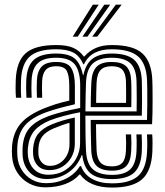

<svg xmlns="http://www.w3.org/2000/svg" viewBox="-20 -804 716 832"><path d="M176.2 7.8Q137.5 7.8 106.2 -9Q75 -25.8 55.5 -55.4Q36 -85 32.5 -123.8Q31.5 -136 31.5 -147.4Q31.5 -158.8 32.2 -170.8Q37 -229.5 69.2 -268Q101.5 -306.5 173 -335.2Q197.2 -345 222.4 -352.9Q247.5 -360.8 280.2 -368V-432.5Q280.2 -476.2 269.5 -496.6Q258.8 -517 223.2 -517Q192.2 -517 178 -500.8Q163.8 -484.5 162.5 -452.5Q162 -443 161.9 -422.4Q161.8 -401.8 162.8 -380.5H140Q139 -402.8 139.1 -422Q139.2 -441.2 139.8 -454.5Q141.2 -494 160.1 -514.8Q179 -535.5 223.2 -535.5Q272 -535.5 288.2 -509.8Q304.5 -484 304.5 -432.8V-352.2Q272.2 -345 239.6 -336.1Q207 -327.2 181 -317.8Q116.8 -294.5 87.5 -259.9Q58.2 -225.2 55 -168.8Q54.5 -157.8 54.5 -146.6Q54.5 -135.5 55.5 -125.5Q58.2 -92.8 74.8 -66.8Q91.2 -40.8 118.4 -25.5Q145.5 -10.2 180 -10.2Q227.2 -10.2 266.1 -29.9Q305 -49.5 326.2 -84H331.2Q344.5 -48.2 378.8 -28.9Q413 -9.5 465.5 -9.5Q542.8 -9.5 578.2 -41.1Q613.8 -72.8 617.2 -146.5Q618 -156.8 618.1 -170Q618.2 -183.2 618 -196.9Q617.8 -210.5 616.8 -221.5H639.5Q641 -206 641 -183.8Q641 -161.5 640.2 -145.5Q636 -61.8 594.9 -26.5Q553.8 8.8 465.5 8.8Q416.2 8.8 381.5 -5.8Q346.8 -20.2 327 -48.2H325Q300.8 -20.5 262.4 -6.4Q224 7.8 176.2 7.8ZM465.5 -28Q403 -28 373.2 -52.2Q343.5 -76.5 336.5 -132H334.2Q314.8 -82.2 274.2 -55.2Q233.8 -28.2 182.2 -28.2Q137 -28.5 109.5 -56.2Q82 -84 78.2 -127.2Q77.5 -136.5 77.5 -146.9Q77.5 -157.2 78 -166.8Q81.8 -219.5 108.5 -249.8Q135.2 -280 188.8 -300.2Q205 -306.2 229 -313.1Q253 -320 279.1 -326.1Q305.2 -332.2 327.5 -336.2V-432.5Q327.5 -494.2 304.8 -524Q282 -553.8 223.2 -553.8Q169.2 -553.8 144.1 -530.5Q119 -507.2 116.8 -455Q116.2 -440.2 116.1 -420.6Q116 -401 117.2 -380.5H94.5Q93.2 -401 93.2 -420.6Q93.2 -440.2 93.8 -455.8Q96.5 -518.2 127 -545.1Q157.5 -572 223.2 -572Q275.5 -572 301.6 -552.1Q327.8 -532.2 339.5 -478.8H341.5Q351.8 -528.5 381.9 -550.2Q412 -572 464 -572Q530.8 -572 561.2 -545Q591.8 -518 594.5 -455.2Q594.8 -446 595.1 -421Q595.5 -396 595.5 -364.2Q595.5 -332.5 594.5 -302.8H350Q350 -262.5 350.6 -221Q351.2 -179.5 352.8 -149Q355.8 -93.8 382.9 -70Q410 -46.2 465.5 -46.2Q519.5 -46.2 544.2 -70.1Q569 -94 571.5 -148.8Q572 -159.5 572.1 -171.9Q572.2 -184.2 572.1 -196.9Q572 -209.5 571 -221.5H593.8Q595 -205.5 595.1 -185.1Q595.2 -164.8 594.5 -147.5Q591.2 -83.5 561.2 -55.8Q531.2 -28 465.5 -28ZM189.8 -46.8Q230.5 -46.8 261.4 -65.9Q292.2 -85 309.6 -116.1Q327 -147.2 327 -183.2V-317.5Q295 -311.8 257.9 -302Q220.8 -292.2 196.5 -282.5Q151 -263.8 128.2 -236.5Q105.5 -209.2 100.8 -162.8Q100 -154.2 100.1 -145.5Q100.2 -136.8 101 -129Q105.8 -91.2 129 -69Q152.2 -46.8 189.8 -46.8ZM193.8 -66.8Q162.8 -66.8 144.6 -84.9Q126.5 -103 123.8 -131.2Q123 -139.5 123 -147.1Q123 -154.8 123.5 -161.8Q126.8 -201.2 146 -224.9Q165.2 -248.5 204 -264.8Q228.5 -274.8 252.2 -281.9Q276 -289 304.2 -294.8V-181.2Q304.2 -149.8 290.1 -123.8Q276 -97.8 251.1 -82.2Q226.2 -66.8 193.8 -66.8ZM196.8 -85.2Q220.2 -85.2 239.5 -97.6Q258.8 -110 270 -131.2Q281.2 -152.5 281.2 -179.2V-271.8Q265 -267.5 247.5 -261.1Q230 -254.8 211.8 -247.2Q178.5 -232.8 163.4 -213Q148.2 -193.2 146.5 -160.8Q146 -152.2 146.1 -145.6Q146.2 -139 146.8 -133Q148.8 -113.8 161.6 -99.5Q174.5 -85.2 196.8 -85.2ZM465.5 -64.5Q420.5 -64.5 399.2 -84.5Q378 -104.5 375.5 -151Q375 -167.2 374.4 -189.4Q373.8 -211.5 373.4 -236.1Q373 -260.8 373 -284.2H617Q618 -314.8 618.2 -351.4Q618.5 -388 618.1 -417.6Q617.8 -447.2 617.2 -456.5Q614 -528.2 578.4 -559.4Q542.8 -590.5 464 -590.5Q419.5 -590.5 389.8 -574.8Q360 -559 343.8 -525.8H340.8Q324.2 -563.2 296.5 -576.9Q268.8 -590.5 223.2 -590.5Q144 -590.5 109 -559Q74 -527.5 71 -456.2Q70.5 -439 70.5 -419.5Q70.5 -400 72 -380.5H49.2Q47.5 -402.2 47.5 -419.5Q47.5 -436.8 48.2 -457.2Q51.5 -539 92 -573.9Q132.5 -608.8 223.2 -608.8Q269.2 -608.8 296.5 -597.1Q323.8 -585.5 343.2 -559H345.2Q367.8 -584.5 396.5 -596.6Q425.2 -608.8 464 -608.8Q557.5 -608.8 597.1 -572.4Q636.8 -536 640 -457.2Q640.5 -447 640.9 -424.4Q641.2 -401.8 641.2 -373.1Q641.2 -344.5 640.8 -316.1Q640.2 -287.8 639 -265.8H396Q396.2 -233 396.9 -205.4Q397.5 -177.8 398.5 -152.8Q400.2 -116.8 415.2 -99.9Q430.2 -83 465.5 -83Q496.2 -83 510.1 -98.8Q524 -114.5 525.8 -150.8Q526.5 -169 526.5 -185.6Q526.5 -202.2 525.2 -221.5H548.2Q549.5 -203.2 549.5 -185.1Q549.5 -167 548.5 -149.8Q546.2 -104.2 527.1 -84.4Q508 -64.5 465.5 -64.5ZM350.2 -321.2H572Q572.5 -348 572.5 -376Q572.5 -404 572.1 -425.6Q571.8 -447.2 571.5 -454.8Q569 -509.5 543 -531.6Q517 -553.8 464 -553.8Q411 -553.8 383.5 -530Q356 -506.2 352.8 -449.2Q351.8 -424.5 351.1 -390.5Q350.5 -356.5 350.2 -321.2ZM549 -339.8H373.2Q373.2 -356 373.6 -376.4Q374 -396.8 374.6 -416Q375.2 -435.2 375.8 -447.2Q378.2 -493 398.2 -514.2Q418.2 -535.5 464 -535.5Q507.5 -535.5 527.1 -516.4Q546.8 -497.2 548.5 -453.2Q549 -446 549.2 -429.6Q549.5 -413.2 549.5 -390.2Q549.5 -367.2 549 -339.8ZM396.5 -358.2H526.2Q526.5 -378.8 526.5 -397.9Q526.5 -417 526.2 -431.8Q526 -446.5 525.8 -453.2Q524.2 -487 510 -502Q495.8 -517 464 -517Q431.5 -517 416 -500.6Q400.5 -484.2 398.5 -445.8Q397.8 -427.5 397.2 -404.4Q396.8 -381.2 396.5 -358.2ZM295 -645 382.2 -783.8H407.8L316.8 -645ZM379.5 -645 481.8 -783.8H507.2L401.2 -645ZM337.2 -645 432 -783.8H457.5L358.8 -645Z"/></svg>

Font: Big Shoulders Inline Text Thin
Style: Bold
Weight: 700
Version: Version 2.002